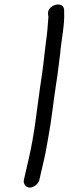

<svg xmlns="http://www.w3.org/2000/svg" viewBox="-20 -697 310 868"><path d="M115 151C133 151 154 134 158 116L181 16C189 -19 192 -43 199 -80C213 -153 221 -236 233 -313C243 -373 245 -404 252 -454C257 -516 273 -586 270 -640V-652C268 -695 194 -677 197 -634L199 -622C197 -587 193 -542 187 -502C179 -434 174 -383 162 -308C146 -199 137 -97 111 16L88 116C84 134 97 151 115 151Z"/></svg>

Font: Electronic
Style: BdIt
Weight: 700
Version: Version 1.011